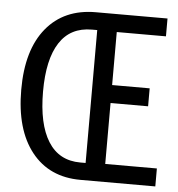

<svg xmlns="http://www.w3.org/2000/svg" viewBox="-49 -708 699 754"><g transform="rotate(5 300.0 -330.5)"><path d="M295.9 0Q172.4 0 102.8 -87.9Q33.2 -175.8 33.2 -333Q33.2 -489.7 103.5 -575.4Q173.8 -661.1 298.8 -661.1H581.1V-590.8H387.2V-381.8H535.2V-311H387.2V-70.8H590.8V0ZM289.1 -67.9H310.1V-591.8H289.1Q204.6 -591.8 161.9 -525.9Q119.1 -460 119.1 -333Q119.1 -205.1 162.1 -136.5Q205.1 -67.9 289.1 -67.9Z"/></g></svg>

Font: Office Code Pro D
Style: Regular
Weight: 400
Designer: Nathan Rutzky & Paul D. Hunt
Foundry: Adobe Systems Incorporated
Version: Version 1.004;PS 001.004;hotconv 1.0.70;makeotf.lib2.5.58329